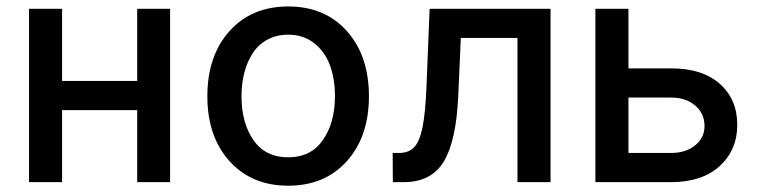

<svg xmlns="http://www.w3.org/2000/svg" viewBox="-20 -573 2387 604"><path d="M175.3 -545.4V-318.4H411.6V-545.4H515.1V0H411.6V-226.6H175.3V0H71.3V-545.4Z M632.3 -270Q632.3 -397.5 701.9 -475.1Q771.5 -552.7 886.7 -552.7Q1002 -552.7 1071.3 -475.1Q1140.6 -397.5 1140.6 -270Q1140.6 -143.6 1071.3 -66.2Q1002 11.2 886.7 11.2Q771.5 11.2 701.9 -66.2Q632.3 -143.6 632.3 -270ZM886.7 -78.1Q958 -78.1 995.8 -132.6Q1033.7 -187 1033.7 -270.5Q1033.7 -324.2 1018.1 -367.2Q1002.4 -410.2 968.5 -437Q934.6 -463.9 886.7 -463.9Q850.1 -463.9 821.5 -448.5Q793 -433.1 775.4 -406.2Q757.8 -379.4 748.8 -345Q739.7 -310.5 739.7 -270.5Q739.7 -186.5 777.3 -132.3Q814.9 -78.1 886.7 -78.1Z M1215.8 0 1215.3 -91.8H1234.9Q1266.1 -91.8 1283.2 -110.1Q1300.3 -128.4 1309.3 -173.3Q1318.4 -218.3 1321.8 -304.2L1331.5 -545.4H1711.9V0H1607.9V-453.6H1429.7L1421.4 -268.6Q1415 -129.4 1376 -64.7Q1336.9 0 1250 0Z M1957 -357.9H2091.3Q2189.5 -357.9 2244.4 -309.3Q2299.3 -260.7 2299.3 -180.2Q2299.3 -101.1 2243.9 -50.5Q2188.5 0 2091.3 0H1853V-545.4H1957ZM1957 -266.1V-91.8H2091.3Q2137.2 -91.8 2166.7 -115.7Q2196.3 -139.6 2196.3 -176.8Q2196.3 -216.3 2166.7 -241.2Q2137.2 -266.1 2091.3 -266.1Z"/></svg>

Font: Interop Med
Style: Regular
Weight: 500
Designer: Rasmus Andersson, Google, Jang Haemin
Foundry: jhaemin
Version: Version 1.007